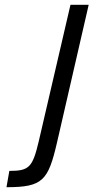

<svg xmlns="http://www.w3.org/2000/svg" viewBox="-20 -712 390 801"><path d="M274 -692 142 -124C116 -14 102 1 19 1L7 69C159 69 181 41 218 -118L350 -692Z"/></svg>

Font: RazerF5
Style: Italic
Weight: 400
Foundry: Razer Inc.
Version: Version 2